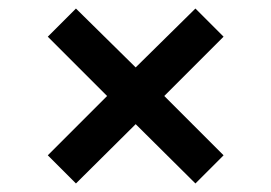

<svg xmlns="http://www.w3.org/2000/svg" viewBox="-20 -575 636 450"><path d="M158 -145 92 -211 231 -350 92 -489 158 -555 298 -417 438 -555 504 -489 365 -350 504 -211 438 -145 298 -284Z"/></svg>

Font: Space Grotesk Frontify Medium
Style: Regular
Weight: 500
Designer: Florian Karsten
Version: Version 2.000